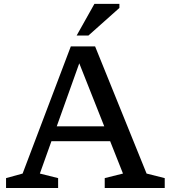

<svg xmlns="http://www.w3.org/2000/svg" viewBox="-20 -948 853 968"><path d="M217 -236V-311H574V-236ZM719 -73 810.5 -50V0H508V-50L600 -73L366.5 -662H391.5L181 -73L273 -50V0H10.5V-50L94 -73L337 -714H459.5ZM366.5 -769 456 -928.5H582V-908L426 -769Z"/></svg>

Font: Newsreader 7pt
Style: Regular
Weight: 400
Designer: Hugues Gentile
Foundry: Production Type
Version: Version 1.003